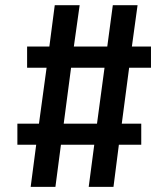

<svg xmlns="http://www.w3.org/2000/svg" viewBox="-20 -728 655 748"><path d="M568.2 -464.1H483.1L454.4 -246.2H530.3V-164.1H443.1L422.1 0H325.6L347.2 -164.1H217.4L195.9 0H99.5L121 -164.1H47.7V-246.2H131.8L161.5 -464.1H85.6V-546.7H172.3L193.3 -707.7H290.3L267.7 -546.7H397.9L419.5 -707.7H515.9L493.8 -546.7H568.2ZM256.9 -464.1 228.2 -246.2H357.9L387.2 -464.1Z"/></svg>

Font: Fira Code Fixed Medium
Style: Regular
Weight: 500
Monospace: yes
Designer: Carrois Corporate, Edenspiekermann AG, Nikita Prokopov
Foundry: Carrois Corporate, Edenspiekermann AG, Nikita Prokopov
Version: Version 5.002